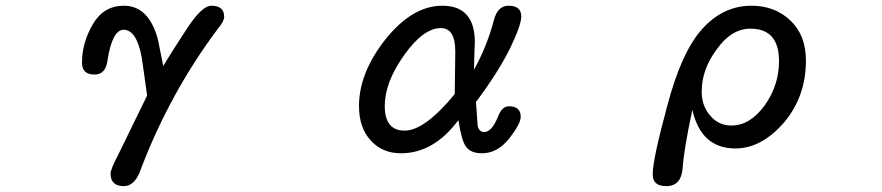

<svg xmlns="http://www.w3.org/2000/svg" viewBox="-20 -507 3040 662"><path d="M361.3 91.8Q361.3 76.2 387.7 26.4L487.3 -177.7L468.8 -308.6Q451.2 -404.3 406.2 -404.3Q367.2 -404.3 350.6 -298.8Q344.7 -250 305.7 -250Q262.7 -250 262.7 -291Q262.7 -359.4 299.8 -422.9Q336.9 -487.3 407.2 -487.3Q493.2 -487.3 524.4 -371.1L543 -279.3Q569.3 -324.2 627 -412.1Q676.8 -487.3 709 -487.3Q752.9 -487.3 752.9 -449.2Q752.9 -433.6 731.4 -408.2Q566.4 -187.5 466.8 73.2Q446.3 134.8 407.2 134.8Q361.3 134.8 361.3 91.8Z M1256.8 -24.4Q1217.8 -67.4 1217.8 -141.6Q1217.8 -255.9 1309.6 -372.1Q1402.3 -487.3 1504.9 -487.3Q1617.2 -487.3 1617.2 -361.3L1615.2 -306.6L1614.3 -266.6Q1659.2 -347.7 1682.6 -436.5Q1695.3 -487.3 1733.4 -487.3Q1777.3 -487.3 1777.3 -450.2Q1777.3 -420.9 1739.3 -341.8Q1699.2 -259.8 1621.1 -155.3L1627 -73.2Q1631.8 -51.8 1649.4 -51.8Q1675.8 -51.8 1697.3 -105.5Q1710.9 -140.6 1734.4 -140.6Q1775.4 -140.6 1775.4 -104.5Q1775.4 -80.1 1735.4 -29.3Q1695.3 21.5 1641.6 21.5Q1603.5 21.5 1586.9 -1Q1571.3 -21.5 1560.5 -92.8Q1475.6 21.5 1362.3 21.5Q1296.9 21.5 1256.8 -24.4ZM1547.9 -182.6 1549.8 -329.1Q1549.8 -410.2 1500 -410.2Q1439.5 -410.2 1373 -316.4Q1306.6 -222.7 1306.6 -141.6Q1306.6 -56.6 1375 -56.6Q1444.3 -56.6 1547.9 -182.6Z M2230.5 94.7Q2230.5 42 2280.3 -140.6Q2329.1 -327.1 2400.4 -406.2Q2472.7 -487.3 2571.3 -487.3Q2651.4 -487.3 2705.1 -436.5Q2758.8 -385.7 2758.8 -297.9Q2758.8 -174.8 2683.6 -85Q2605.5 4.9 2515.6 4.9Q2397.5 4.9 2367.2 -127.9Q2338.9 2.9 2334 69.3Q2330.1 134.8 2277.3 134.8Q2230.5 134.8 2230.5 94.7ZM2617.2 -144.5Q2666 -213.9 2666 -295.9Q2666 -408.2 2567.4 -408.2Q2502 -408.2 2451.2 -336.9Q2399.4 -267.6 2399.4 -191.4Q2399.4 -141.6 2428.7 -108.4Q2457 -74.2 2502 -74.2Q2566.4 -74.2 2617.2 -144.5Z"/></svg>

Font: FakePearl
Style: Regular
Weight: 400
Version: Version 1.2